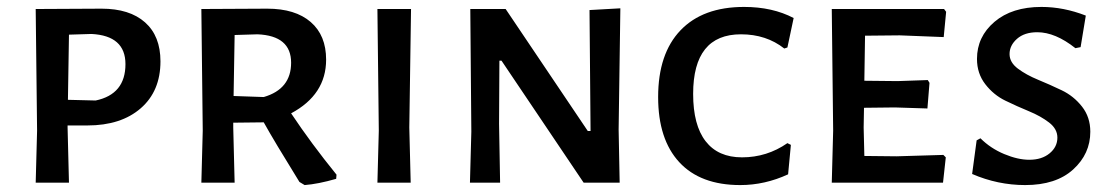

<svg xmlns="http://www.w3.org/2000/svg" viewBox="-20 -527 3214 554"><path d="M273 -502Q354 -502 398.5 -462.5Q443 -423 443 -350Q443 -264 386 -214.5Q329 -165 232 -165H175V-159L179 0H83L87 -150L83 -501ZM256 -237Q342 -255 342 -342Q342 -424 244 -429L179 -427L176 -239Z M820 -200Q878 -113 951 -23L950 -11Q898 4 859 7L844 -2Q771 -120 741 -174L653 -173V-159L657 0H561L565 -150L561 -501L751 -502Q832 -502 876.5 -463.5Q921 -425 921 -355Q921 -254 820 -200ZM657 -426 654 -250 741 -247Q820 -270 820 -346Q820 -424 723 -428Z M1166 -501 1161 -159 1165 0H1069L1073 -150L1069 -501Z M1770 -503 1765 -153 1768 0H1664L1427 -352H1421L1420 -170L1423 0H1336L1340 -147L1337 -501H1439L1676 -149H1684L1681 -498Z M2127 -507Q2209 -507 2270 -475L2252 -390L2243 -387Q2191 -428 2118 -428Q1980 -428 1980 -256Q1980 -166 2016 -119.5Q2052 -73 2121 -73Q2193 -73 2252 -114L2262 -109L2254 -24Q2187 7 2116 7Q2001 7 1940 -59Q1879 -125 1879 -247Q1879 -372 1943.5 -439.5Q2008 -507 2127 -507Z M2567 -76 2702 -80 2709 -73 2701 0H2380L2384 -150L2380 -501H2704L2710 -493L2703 -420L2576 -425L2476 -424L2474 -294L2570 -293L2657 -296L2662 -288L2656 -214L2562 -217L2473 -216L2472 -159L2474 -77Z M2985 -507Q3049 -507 3113 -482L3098 -391L3083 -388Q3025 -434 2973 -434Q2936 -434 2914.5 -415Q2893 -396 2893 -371Q2893 -347 2917 -329Q2941 -311 2975 -297Q3009 -283 3043.5 -266.5Q3078 -250 3102 -219.5Q3126 -189 3126 -147Q3126 -83 3076.5 -38Q3027 7 2938 7Q2859 7 2785 -25L2798 -122L2809 -128Q2838 -99 2877.5 -82.5Q2917 -66 2950 -66Q2986 -66 3008.5 -84.5Q3031 -103 3031 -130Q3031 -155 3007 -173.5Q2983 -192 2949 -206Q2915 -220 2881 -236.5Q2847 -253 2823 -284Q2799 -315 2799 -357Q2799 -421 2849.5 -464Q2900 -507 2985 -507Z"/></svg>

Font: Alegreya Sans SC Medium
Style: Regular
Weight: 500
Designer: Juan Pablo del Peral
Foundry: Huerta Tipografica
Version: Version 2.001;PS 002.001;hotconv 1.0.88;makeotf.lib2.5.64775